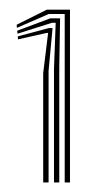

<svg xmlns="http://www.w3.org/2000/svg" viewBox="-20 -821 210 400"><path d="M114.8 -440.8V-791.8H81.5L15.2 -763L14.8 -769.5L77.5 -800.8H125.8V-440.8ZM70 -440.8V-668.8L80.2 -752.2L77.8 -752.5L17.5 -739L17 -745.2L82 -762.5H89.5L81.2 -673.2V-440.8ZM92.5 -440.8V-677.8L96 -773.5H88.2L16.5 -750.8L15.8 -757L84.8 -782.8H105.2L103.5 -682.2V-440.8Z"/></svg>

Font: Big Shoulders Inline Text Thin
Style: Regular
Weight: 400
Version: Version 2.002